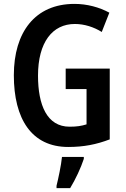

<svg xmlns="http://www.w3.org/2000/svg" viewBox="-20 -744 647 985"><path d="M317 -392V-287H424V-106C398 -98 375 -94 337 -94C221 -94 175 -205 175 -356C175 -527 249 -621 364 -621C413 -621 462 -605 502 -580L541 -679C489 -707 427 -724 362 -724C160 -724 51 -579 51 -358C51 -134 142 10 330 10C410 10 475 -3 543 -29V-392ZM410 71V61H298C294 103 279 173 270 209V221H340C368 175 395 117 410 71Z"/></svg>

Font: Noto Sans Sinhala UI Condensed SemiBold
Style: Regular
Weight: 600
Width: 3
Designer: Jelle Bosma - Monotype Design Team
Foundry: Monotype Imaging Inc.
Version: Version 2.006